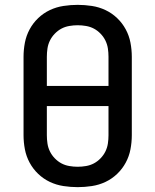

<svg xmlns="http://www.w3.org/2000/svg" viewBox="-20 -763 640 791"><path d="M300 8Q271 8 241.5 3.5Q212 -1 185.5 -13.5Q159 -26 137.5 -46.5Q116 -67 102 -93Q88 -119 82.5 -148Q77 -177 77 -206V-529Q77 -558 82.5 -587Q88 -616 102 -642Q116 -668 137.5 -688.5Q159 -709 185.5 -721.5Q212 -734 241.5 -738.5Q271 -743 300 -743Q329 -743 358.5 -738.5Q388 -734 414.5 -721.5Q441 -709 462.5 -688.5Q484 -668 498 -642Q512 -616 517.5 -587Q523 -558 523 -529V-206Q523 -177 517.5 -148Q512 -119 498 -93Q484 -67 462.5 -46.5Q441 -26 414.5 -13.5Q388 -1 358.5 3.5Q329 8 300 8ZM173 -409H427V-529Q427 -546 424.5 -563Q422 -580 414.5 -595.5Q407 -611 394.5 -624Q382 -637 367 -645Q352 -653 334.5 -656Q317 -659 300 -659Q283 -659 265.5 -656Q248 -653 233 -645Q218 -637 205.5 -624Q193 -611 185.5 -595.5Q178 -580 175.5 -563Q173 -546 173 -529ZM300 -76Q317 -76 334.5 -79Q352 -82 367 -90Q382 -98 394.5 -111Q407 -124 414.5 -139.5Q422 -155 424.5 -172Q427 -189 427 -206V-326H173V-206Q173 -189 175.5 -172Q178 -155 185.5 -139.5Q193 -124 205.5 -111Q218 -98 233 -90Q248 -82 265.5 -79Q283 -76 300 -76Z"/></svg>

Font: Iosevka Medium Extended
Style: Regular
Weight: 500
Width: 7
Monospace: yes
Designer: Belleve Invis
Foundry: Belleve Invis
Version: Version 32.5.0; ttfautohint (v1.8.4)